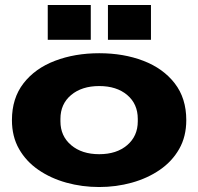

<svg xmlns="http://www.w3.org/2000/svg" viewBox="-20 -740 797 772"><path d="M379 12Q310 12 247 -5.5Q184 -23 134.5 -57Q85 -91 56.5 -141Q28 -191 28 -257Q28 -345 74.5 -405Q121 -465 201 -495.5Q281 -526 379 -526Q477 -526 556.5 -495.5Q636 -465 682.5 -405Q729 -345 729 -257Q729 -191 700.5 -141Q672 -91 622.5 -57Q573 -23 510 -5.5Q447 12 379 12ZM379 -120Q449 -120 491.5 -156.5Q534 -193 534 -252V-262Q534 -322 491.5 -358Q449 -394 379 -394Q309 -394 266 -358Q223 -322 223 -262V-252Q223 -193 266 -156.5Q309 -120 379 -120ZM414 -580V-720H587V-580ZM172 -580V-720H345V-580Z"/></svg>

Font: Special Gothic Expanded One
Style: Regular
Weight: 400
Designer: Alistair McCready
Foundry: Monolith
Version: Version 1.010; ttfautohint (v1.8.4.7-5d5b)